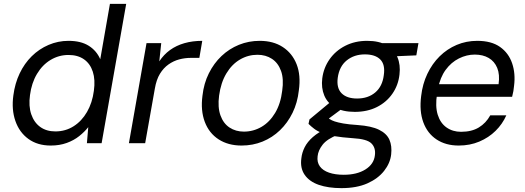

<svg xmlns="http://www.w3.org/2000/svg" viewBox="-20 -740 2714 992"><path d="M242 12Q174 12 127 -22Q80 -56 59.5 -115Q39 -174 49 -247Q57 -309 81.5 -360.5Q106 -412 144 -449.5Q182 -487 231 -508Q280 -529 334 -529Q398 -529 438.5 -503.5Q479 -478 498 -434L548 -720H632L505 0H429L436 -83Q417 -59 389.5 -37Q362 -15 325 -1.5Q288 12 242 12ZM266 -61Q318 -61 360 -87.5Q402 -114 429.5 -161.5Q457 -209 465 -271Q473 -328 459.5 -369.5Q446 -411 414 -433.5Q382 -456 334 -456Q284 -456 241.5 -430.5Q199 -405 171 -358Q143 -311 135 -249Q127 -192 141.5 -149.5Q156 -107 188 -84Q220 -61 266 -61Z M646 0 737 -517H813L803 -423Q826 -458 858.5 -481.5Q891 -505 933 -517Q975 -529 1025 -529L1010 -441H967Q935 -441 905.5 -433Q876 -425 850.5 -407Q825 -389 806.5 -359Q788 -329 780 -282L730 0Z M1228 12Q1159 12 1109.5 -20Q1060 -52 1038 -110.5Q1016 -169 1026 -245Q1033 -309 1059 -361Q1085 -413 1124.5 -450.5Q1164 -488 1214.5 -508.5Q1265 -529 1322 -529Q1392 -529 1441 -497Q1490 -465 1512.5 -408Q1535 -351 1524 -273Q1517 -209 1491.5 -157Q1466 -105 1426.5 -67Q1387 -29 1336.5 -8.5Q1286 12 1228 12ZM1240 -60Q1289 -60 1331 -84.5Q1373 -109 1401.5 -156.5Q1430 -204 1438 -271Q1447 -332 1432 -373.5Q1417 -415 1385 -436Q1353 -457 1310 -457Q1262 -457 1220 -432.5Q1178 -408 1149.5 -360.5Q1121 -313 1112 -246Q1104 -186 1119 -144Q1134 -102 1166 -81Q1198 -60 1240 -60Z M1744 232Q1676 232 1627 215Q1578 198 1554 163Q1530 128 1537 78Q1540 49 1554 21Q1568 -7 1596.5 -32Q1625 -57 1670 -78L1726 -44Q1670 -22 1647 7.5Q1624 37 1621 67Q1617 98 1632.5 119.5Q1648 141 1680 152Q1712 163 1756 163Q1824 163 1868 135.5Q1912 108 1917 62Q1922 24 1899 1Q1876 -22 1803 -26Q1746 -30 1708 -36.5Q1670 -43 1645 -52.5Q1620 -62 1603.5 -74.5Q1587 -87 1574 -100L1579 -123L1691 -216L1763 -190L1643 -101L1662 -141Q1673 -132 1683 -125Q1693 -118 1709.5 -112.5Q1726 -107 1754 -102Q1782 -97 1828 -94Q1899 -89 1938.5 -69.5Q1978 -50 1992 -18Q2006 14 2001 58Q1996 103 1964.5 143Q1933 183 1878 207.5Q1823 232 1744 232ZM1813 -162Q1751 -162 1711.5 -184.5Q1672 -207 1655.5 -246.5Q1639 -286 1645 -335Q1652 -390 1683 -434Q1714 -478 1764 -503.5Q1814 -529 1877 -529Q1939 -529 1978 -506Q2017 -483 2033.5 -444Q2050 -405 2044 -355Q2038 -300 2007.5 -256Q1977 -212 1927.5 -187Q1878 -162 1813 -162ZM1825 -231Q1882 -231 1919 -262.5Q1956 -294 1963 -352Q1971 -406 1945 -432.5Q1919 -459 1865 -459Q1810 -459 1771.5 -428Q1733 -397 1725 -338Q1718 -285 1745 -258Q1772 -231 1825 -231ZM1948 -446 1936 -517H2142L2131 -454Z M2350 12Q2283 12 2235.5 -19.5Q2188 -51 2167 -108.5Q2146 -166 2156 -244Q2163 -306 2188 -358.5Q2213 -411 2251.5 -449Q2290 -487 2339.5 -508Q2389 -529 2446 -529Q2519 -529 2563.5 -497.5Q2608 -466 2626 -413Q2644 -360 2636 -297Q2635 -284 2632.5 -269.5Q2630 -255 2626 -240H2217L2228 -305H2556Q2563 -355 2549 -389Q2535 -423 2505 -440.5Q2475 -458 2433 -458Q2391 -458 2351 -438Q2311 -418 2282.5 -379Q2254 -340 2243 -282L2238 -254Q2228 -191 2241.5 -147.5Q2255 -104 2287 -81.5Q2319 -59 2362 -59Q2417 -59 2454 -81.5Q2491 -104 2513 -144H2596Q2576 -99 2540.5 -64Q2505 -29 2456.5 -8.5Q2408 12 2350 12Z"/></svg>

Font: DM Sans 11pt
Style: Italic
Weight: 400
Italic angle: -10°
Version: Version 4.004;gftools[0.9.30]